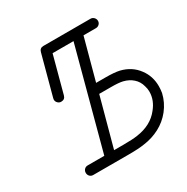

<svg xmlns="http://www.w3.org/2000/svg" viewBox="-146 -750 859 882"><g transform="rotate(-30 283.0 -309.0)"><path d="M101 5Q90 5 83 -2.5Q76 -10 76 -20.5Q76 -31 83 -38.5Q90 -46 101 -46H189L330 -573H219L167 -379Q162 -360 142 -360Q132 -360 124.5 -367.5Q117 -375 117 -385Q117 -389 118 -392L175 -604Q180 -623 199 -623H449Q459 -623 466.5 -615.5Q474 -608 474 -597.5Q474 -587 466.5 -580Q459 -573 449 -573H383L324 -355H373Q421 -355 447 -349Q504 -335 536 -291Q566 -251 566 -198Q566 -181 563 -163Q553 -119 524 -82Q496 -47 457 -26.5Q418 -6 373 0Q343 5 290 5ZM290 -46Q339 -46 365 -50Q443 -61 484 -114Q516 -153 516 -198Q516 -214 511 -229Q504 -256 484 -274Q464 -292 435 -299Q415 -304 373 -304H311L241 -46Z"/></g></svg>

Font: TT2020Base
Style: Italic
Weight: 400
Italic angle: -15°
Version: Version 0.2.000